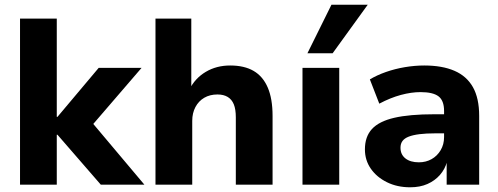

<svg xmlns="http://www.w3.org/2000/svg" viewBox="-20 -784 2116 815"><path d="M65 0V-705H221V-288H224L399 -496H581L352 -230L354 -284L593 0H408L224 -212H221V0Z M640 0V-705H792V-404H784Q808 -452 853.5 -479Q899 -506 957 -506Q1017 -506 1056.5 -483Q1096 -460 1116.5 -412.5Q1137 -365 1137 -292V0H981V-286Q981 -320 972.5 -341Q964 -362 946.5 -372.5Q929 -383 903 -383Q871 -383 847 -369Q823 -355 809.5 -329.5Q796 -304 796 -271V0Z M1264 0V-496H1420V0ZM1285 -558 1387 -764H1541L1392 -558Z M1721 11Q1666 11 1622.5 -10.5Q1579 -32 1554 -68Q1529 -104 1529 -150Q1529 -204 1559 -236.5Q1589 -269 1653.5 -284Q1718 -299 1824 -299H1883V-218H1828Q1789 -218 1761 -214.5Q1733 -211 1715 -204Q1697 -197 1688.5 -185.5Q1680 -174 1680 -157Q1680 -128 1701 -111.5Q1722 -95 1758 -95Q1788 -95 1812 -108.5Q1836 -122 1850.5 -146.5Q1865 -171 1865 -202V-313Q1865 -357 1841.5 -375Q1818 -393 1765 -393Q1726 -393 1681.5 -381Q1637 -369 1590 -344L1550 -447Q1580 -465 1618.5 -478.5Q1657 -492 1699 -499Q1741 -506 1781 -506Q1857 -506 1909 -483.5Q1961 -461 1987.5 -414Q2014 -367 2014 -292V0H1876V-99H1878Q1869 -66 1847.5 -41.5Q1826 -17 1794.5 -3Q1763 11 1721 11Z"/></svg>

Font: Nunito Sans 10pt ExtraBold
Style: Regular
Weight: 800
Designer: Vernon Adams
Foundry: Vernon Adams
Version: Version 3.101;gftools[0.9.27]